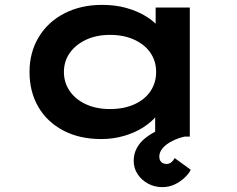

<svg xmlns="http://www.w3.org/2000/svg" viewBox="-20 -560 972 787"><path d="M395 10Q306 10 239.5 -25Q173 -60 137 -122Q101 -184 101 -265Q101 -345 138.5 -407.5Q176 -470 243.5 -505Q311 -540 399 -540Q453 -540 497.5 -527.5Q542 -515 576 -494.5Q610 -474 630 -450Q650 -426 654 -403L618 -400V-529H758V0H616V-143L645 -134Q642 -109 621 -84Q600 -59 566.5 -37.5Q533 -16 488.5 -3Q444 10 395 10ZM431 -113Q488 -113 531 -132.5Q574 -152 597 -186.5Q620 -221 620 -265Q620 -309 597 -343Q574 -377 531 -397Q488 -417 431 -417Q375 -417 332.5 -397Q290 -377 266 -343Q242 -309 242 -265Q242 -221 266 -186.5Q290 -152 332.5 -132.5Q375 -113 431 -113ZM645 207Q614 207 587.5 193Q561 179 544.5 154.5Q528 130 528 99Q528 71 540.5 47.5Q553 24 575.5 6Q598 -12 628 -26Q658 -40 693 -49L736 0Q710 6 686 18Q662 30 647.5 46.5Q633 63 633 82Q633 96 641 104Q649 112 663 112Q674 112 682 105.5Q690 99 696 88L762 136Q754 152 736.5 168.5Q719 185 696 196Q673 207 645 207Z"/></svg>

Font: Lexend Tera SemiBold
Style: Regular
Weight: 600
Version: Version 1.007